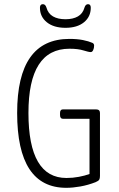

<svg xmlns="http://www.w3.org/2000/svg" viewBox="-20 -892 570 918"><path d="M297 6Q62 6 62 -352Q62 -706 312 -706Q349 -706 376.5 -700.5Q404 -695 422 -687Q430 -683 430 -674Q430 -662 425.5 -652.5Q421 -643 414 -643Q404 -643 378.5 -651Q353 -659 312 -659Q116 -659 116 -352Q116 -41 298 -41Q328 -41 357 -46.5Q386 -52 408 -60V-324H281Q267 -324 267 -342V-352Q267 -369 281 -369H439Q458 -369 458 -352V-51Q458 -39 454.5 -33Q451 -27 437 -21Q401 -7 364.5 -0.5Q328 6 297 6ZM293 -759Q237 -759 204 -785.5Q171 -812 171 -855Q171 -872 185 -872Q197 -872 202 -856Q210 -827 233.5 -813.5Q257 -800 293 -800Q329 -800 352.5 -813.5Q376 -827 384 -856Q389 -872 401 -872Q414 -872 414 -855Q414 -812 381.5 -785.5Q349 -759 293 -759Z"/></svg>

Font: Asap Condensed ExtraLight
Style: Regular
Weight: 200
Width: 3
Designer: Pablo Cosgaya
Foundry: Omnibus-Type
Version: Version 3.001; ttfautohint (v1.8.4.7-5d5b)